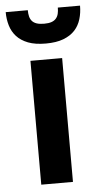

<svg xmlns="http://www.w3.org/2000/svg" viewBox="-70 -716 393 749"><g transform="rotate(-5 126.5 -341.5)"><path d="M0 0ZM185.1 -484.9V0H61V-484.9ZM127 -546.9Q85.4 -546.9 57.6 -557.6Q29.8 -568.4 12.9 -586.9Q-3.9 -605.5 -11.2 -630.1Q-18.6 -654.8 -18.6 -682.6H67.9Q67.9 -668.9 70.6 -658.2Q73.2 -647.5 79.8 -639.9Q86.4 -632.3 97.9 -628.4Q109.4 -624.5 127 -624.5Q144.5 -624.5 155.8 -628.4Q167 -632.3 173.6 -639.9Q180.2 -647.5 182.9 -658.2Q185.5 -668.9 185.5 -682.6H272.5Q272.5 -654.8 265.1 -630.1Q257.8 -605.5 241 -586.9Q224.1 -568.4 196 -557.6Q168 -546.9 127 -546.9Z"/></g></svg>

Font: Carlito
Style: Bold
Weight: 700
Designer: Lukasz Dziedzic
Foundry: tyPoland Lukasz Dziedzic
Version: Version 1.104